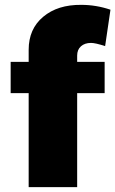

<svg xmlns="http://www.w3.org/2000/svg" viewBox="-20 -771 475 791"><path d="M355 -594.2Q329.1 -594.2 313.5 -580.3Q297.9 -566.4 297.9 -542V-516.1H411.1V-387.2H297.9V0H98.1V-387.2H23.9V-516.1H98.1V-565.9Q98.1 -651.9 158 -701.9Q217.8 -752 314.9 -751Q376 -751 435.1 -731L413.1 -581.1Q372.6 -594.2 355 -594.2Z"/></svg>

Font: Montserrat-Arabic ExtraBold
Style: Regular
Weight: 800
Designer: Mohamed Gaber
Foundry: Kief Type Foundry
Version: Version 5.008;PS 005.008;hotconv 1.0.88;makeotf.lib2.5.64775